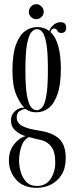

<svg xmlns="http://www.w3.org/2000/svg" viewBox="-20 -657 355 926"><path d="M158 249Q93 249 58 209.8Q23 170.5 23 116.5Q23 71 47.2 39.8Q71.5 8.5 103.5 -0.5Q96 -2 79 -10.2Q62 -18.5 47.5 -34.2Q33 -50 33 -74.5Q33 -97 43.5 -111Q54 -125 67.8 -131.5Q81.5 -138 91 -138Q92.5 -138 95 -138Q97.5 -138 98 -137.5Q79 -154 59.5 -197.5Q40 -241 40 -315.5Q40 -396.5 57.2 -442.5Q74.5 -488.5 101.8 -507.5Q129 -526.5 159.5 -526.5Q193.5 -526.5 217.5 -507.5Q223.5 -525 239 -537.5Q254.5 -550 272 -550Q299 -550 299 -524Q299 -498 275.5 -498Q262 -498 256.5 -508.8Q251 -519.5 241 -519.5Q228.5 -519.5 223.5 -502.5Q249 -479 261.2 -433.8Q273.5 -388.5 273.5 -325.5Q273.5 -249.5 257.5 -203.2Q241.5 -157 215 -136.2Q188.5 -115.5 157 -115.5Q133.5 -115.5 120.5 -121.8Q107.5 -128 105.5 -130Q104.5 -131 100.5 -131Q91.5 -131 76 -122.2Q60.5 -113.5 60.5 -91Q60.5 -64.5 86.5 -50Q112.5 -35.5 169.5 -27Q233.5 -17.5 265.2 12.2Q297 42 297 105.5Q297 154.5 276.8 186.2Q256.5 218 224.8 233.5Q193 249 158 249ZM157 -125.5Q172 -125.5 184.2 -140.2Q196.5 -155 203.8 -197.5Q211 -240 211 -323.5Q211 -402.5 204 -444Q197 -485.5 185.2 -501Q173.5 -516.5 158.5 -516.5Q143.5 -516.5 130.8 -501Q118 -485.5 110.2 -443.2Q102.5 -401 102.5 -320.5Q102.5 -238.5 110 -196.8Q117.5 -155 130 -140.2Q142.5 -125.5 157 -125.5ZM158 240Q201 240 223.8 206.2Q246.5 172.5 246.5 127Q246.5 75 227.2 50Q208 25 177 18Q154 13.5 140.5 9.5Q127 5.5 119.5 4Q92.5 18 82.2 51.8Q72 85.5 72 117Q72 144.5 80.2 173Q88.5 201.5 107.5 220.8Q126.5 240 158 240ZM155 -564.5Q140.5 -564.5 129.8 -575Q119 -585.5 119 -600Q119 -614.5 129.8 -625.8Q140.5 -637 155 -637Q169 -637 180 -625.8Q191 -614.5 191 -600Q191 -585.5 180 -575Q169 -564.5 155 -564.5Z"/></svg>

Font: Imbue 100pt Light
Style: Regular
Weight: 300
Designer: Tyler Finck
Foundry: Etcetera Type Company
Version: Version 1.102; ttfautohint (v1.8.3)